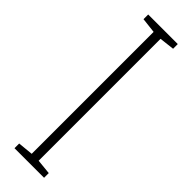

<svg xmlns="http://www.w3.org/2000/svg" viewBox="-247 -786 725 725"><g transform="rotate(45 116.0 -423.0)"><path d="M195 -66V-91L135 -97V-748L195 -755V-780H37V-755L98 -748V-97L37 -91V-66Z"/></g></svg>

Font: Noto Sans Malayalam UI ExtraCondensed ExtraLight
Style: Regular
Weight: 200
Width: 2
Designer: Jelle Bosma - Monotype Design Team
Foundry: Monotype Imaging Inc.
Version: Version 2.104